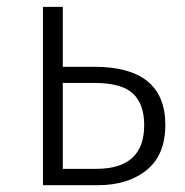

<svg xmlns="http://www.w3.org/2000/svg" viewBox="-20 -543 542 563"><path d="M164.1 -47.9H262.2Q403.3 -47.9 402.8 -176.8Q402.8 -237.8 369.6 -269Q335.9 -299.8 256.8 -299.8H164.1ZM164.1 -347.2H255.9Q464.8 -347.2 464.8 -176.8Q464.8 -88.9 410.2 -44.4Q355.5 0 267.1 0H106V-522.9H164.1Z"/></svg>

Font: FiraSans-Light
Style: Regular
Weight: 300
Designer: Carrois Corporate & Edenspiekermann AG
Foundry: Carrois Corporate GbR & Edenspiekermann AG
Version: Version 3.106;PS 003.106;hotconv 1.0.70;makeotf.lib2.5.58329